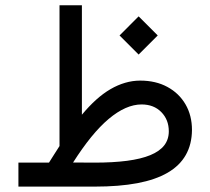

<svg xmlns="http://www.w3.org/2000/svg" viewBox="-20 -692 780 712"><path d="M494.1 -631.3 423.3 -560.5 494.1 -489.7 564.9 -560.5ZM504.9 -304.7Q550.3 -304.7 578.1 -276.4Q606 -248 606 -205.1Q606 -174.8 588.9 -152.8Q571.8 -130.9 537.4 -116.7Q502.9 -102.5 451.2 -95.7Q399.4 -88.9 329.6 -88.9L251 -89.4Q285.2 -143.1 318.1 -183.6Q351.1 -224.1 383.1 -251Q415 -277.8 445.6 -291.3Q476.1 -304.7 504.9 -304.7ZM161.6 -88.9H48.3V0H331.5Q421.9 0 489.3 -12.7Q556.6 -25.4 601.6 -51.5Q646.5 -77.6 668.9 -117.2Q691.4 -156.7 691.9 -210Q691.9 -263.7 668 -304.9Q644 -346.2 600.8 -369.6Q557.6 -393.1 500 -393.1Q471.7 -393.1 444.1 -385Q416.5 -377 389.6 -361.3Q362.8 -345.7 336.4 -322Q310.1 -298.3 283.7 -266.6V-672.4H200.7V-150.4Q191.4 -135.3 181.2 -119.9Q170.9 -104.5 161.6 -88.9Z"/></svg>

Font: Vazirmatn
Style: Regular
Weight: 400
Designer: Saber Rastikerdar
Foundry: Saber Rastikerdar
Version: Version 33.003;September 2, 2022;FontCreator 14.0.0.2862 64-